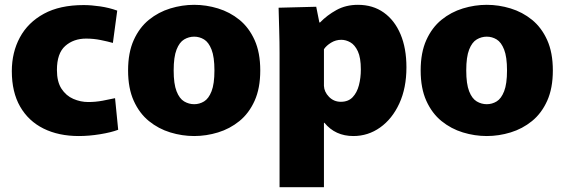

<svg xmlns="http://www.w3.org/2000/svg" viewBox="-20 -552 2340 796"><path d="M307 12Q223 12 160.5 -19Q98 -50 63.5 -110Q29 -170 29 -257Q29 -335 62.5 -397Q96 -459 162 -495Q228 -531 327 -531Q358 -531 395.5 -525.5Q433 -520 466 -508L448 -374Q427 -380 397.5 -386Q368 -392 337 -392Q285 -392 250.5 -361.5Q216 -331 216 -262Q216 -213 235 -184Q254 -155 284 -142Q314 -129 346 -129Q376 -129 405.5 -134.5Q435 -140 457 -145L470 -14Q441 -3 395 4.5Q349 12 307 12Z M785 12Q735 12 686 -3Q637 -18 597.5 -50Q558 -82 534.5 -134Q511 -186 511 -260Q511 -334 534.5 -386Q558 -438 597.5 -470Q637 -502 686 -517Q735 -532 785 -532Q835 -532 884 -517Q933 -502 972.5 -470Q1012 -438 1035.5 -386Q1059 -334 1059 -260Q1059 -186 1035.5 -134Q1012 -82 972.5 -50Q933 -18 884 -3Q835 12 785 12ZM785 -120Q807 -120 826 -131.5Q845 -143 857 -173.5Q869 -204 869 -260Q869 -316 857 -346.5Q845 -377 826 -388.5Q807 -400 785 -400Q763 -400 743.5 -388.5Q724 -377 712 -346.5Q700 -316 700 -260Q700 -204 712 -173.5Q724 -143 743.5 -131.5Q763 -120 785 -120Z M1139 -331Q1139 -377 1137.5 -428Q1136 -479 1135 -520L1291 -524L1304 -459H1307Q1336 -489 1375 -510.5Q1414 -532 1464 -532Q1526 -532 1571 -500Q1616 -468 1640.5 -410Q1665 -352 1665 -273Q1665 -187 1635.5 -123Q1606 -59 1556 -23.5Q1506 12 1445 12Q1370 12 1325 -43H1323V224H1139ZM1393 -130Q1424 -130 1442 -149Q1460 -168 1468 -198.5Q1476 -229 1476 -264Q1476 -313 1463.5 -339.5Q1451 -366 1432.5 -376.5Q1414 -387 1395 -387Q1372 -387 1352.5 -375Q1333 -363 1323 -348V-196Q1324 -171 1344 -150.5Q1364 -130 1393 -130Z M1998 12Q1948 12 1899 -3Q1850 -18 1810.5 -50Q1771 -82 1747.5 -134Q1724 -186 1724 -260Q1724 -334 1747.5 -386Q1771 -438 1810.5 -470Q1850 -502 1899 -517Q1948 -532 1998 -532Q2048 -532 2097 -517Q2146 -502 2185.5 -470Q2225 -438 2248.5 -386Q2272 -334 2272 -260Q2272 -186 2248.5 -134Q2225 -82 2185.5 -50Q2146 -18 2097 -3Q2048 12 1998 12ZM1998 -120Q2020 -120 2039 -131.5Q2058 -143 2070 -173.5Q2082 -204 2082 -260Q2082 -316 2070 -346.5Q2058 -377 2039 -388.5Q2020 -400 1998 -400Q1976 -400 1956.5 -388.5Q1937 -377 1925 -346.5Q1913 -316 1913 -260Q1913 -204 1925 -173.5Q1937 -143 1956.5 -131.5Q1976 -120 1998 -120Z"/></svg>

Font: Murecho ExtraBold
Style: Regular
Weight: 800
Designer: Neil Summerour
Foundry: Positype
Version: Version 1.010; ttfautohint (v1.8.3)